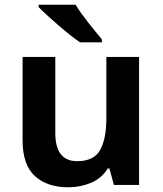

<svg xmlns="http://www.w3.org/2000/svg" viewBox="-20 -786 691 816"><path d="M571 -544H432V-284Q432 -196 405.5 -148.5Q379 -101 308 -101Q215 -101 215 -221V-544H76V-189Q76 -85 128.5 -37.5Q181 10 270 10Q321 10 366.5 -9Q412 -28 438 -70H445L464 0H571ZM301 -766H144V-756Q171 -728 226.5 -680Q282 -632 320 -606H413V-619Q389 -647 355.5 -689.5Q322 -732 301 -766Z"/></svg>

Font: Noto Sans UI
Style: Bold
Weight: 700
Designer: Monotype Design Team
Foundry: Monotype Imaging Inc.
Version: Version 1.901